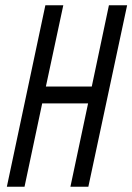

<svg xmlns="http://www.w3.org/2000/svg" viewBox="-20 -708 502 728"><path d="M6 0 152 -688H220L154 -380H328L393 -688H462L315 0H247L314 -316H140L73 0Z"/></svg>

Font: Saira ExtraCondensed
Style: Italic
Weight: 400
Width: 2
Italic angle: -12°
Designer: Hector Gatti with collaboration of the Omnibus-Type team
Foundry: Omnibus-Type
Version: Version 1.101